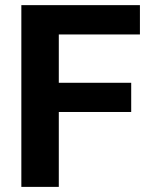

<svg xmlns="http://www.w3.org/2000/svg" viewBox="-20 -731 589 751"><path d="M493.2 -407.2V-293H210V0H63.5V-710.9H527.3V-596.2H210V-407.2Z"/></svg>

Font: Vazirmatn UI
Style: Bold
Weight: 700
Designer: Saber Rastikerdar
Foundry: Saber Rastikerdar
Version: Version 33.003